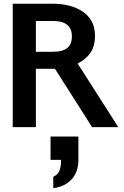

<svg xmlns="http://www.w3.org/2000/svg" viewBox="-20 -680 662 1027"><path d="M48.1 0V-660H263.9Q307.1 -660 346.7 -650.5Q386.4 -641.1 418.7 -620.5Q451.1 -600 469.6 -567.3Q488.1 -534.6 488.1 -487.3Q488.1 -431.1 462.4 -395.6Q436.7 -360.1 395.1 -340.7L612.7 0H472.7L273.7 -312.5Q271.1 -312.1 268.2 -312.1Q265.4 -312.1 261.9 -312.1L171.9 -311.9V0ZM171.9 -403H263.1Q313.2 -403 338.8 -422.5Q364.5 -442 364.5 -485.5Q364.5 -528.5 338.4 -548.1Q312.3 -567.8 263.9 -567.8H171.9ZM265 326.7V265.7Q291.8 252.8 299.1 230Q306.5 207.2 306.5 182.7V175.1H250.3V50.3H399.3V183.1Q399.3 199.3 393.8 221.5Q388.4 243.6 374.4 265Q360.5 286.3 333.9 303.4Q307.3 320.4 265 326.7Z"/></svg>

Font: Panamera Thin
Style: Regular
Weight: 100
Designer: Bastien Sozeau
Foundry: NBR — Bastien Sozeau
Version: Version 3.003;gftools[0.9.33]